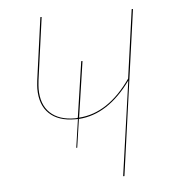

<svg xmlns="http://www.w3.org/2000/svg" viewBox="-43 -558 558 599"><g transform="rotate(-5 235.5 -258.5)"><path d="M395 -517 323 0H319L361 -296Q289 -196 197 -190L184 -101H181L194 -190H185Q133 -190 104.5 -217Q76 -244 76 -295Q76 -303 78 -321L105 -517H109L82 -321Q80 -303 80 -294Q80 -245 107.5 -219Q135 -193 185 -193Q191 -193 194 -194L220 -369H224L198 -194Q290 -200 361 -302L391 -517Z"/></g></svg>

Font: Fira Sans Condensed Four
Style: Italic
Weight: 100
Width: 3
Italic angle: -8°
Designer: bBox Type GmbH & Carrois Corporate GbR & Edenspiekermann AG
Foundry: bBox Type GmbH & Carrois Corporate GbR & Edenspiekermann AG
Version: Version 4.301